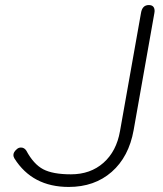

<svg xmlns="http://www.w3.org/2000/svg" viewBox="-20 -730 645 760"><path d="M37 -103Q33 -110 33 -116Q33 -128 46 -139Q53 -146 63 -146Q76 -146 84 -134Q113 -80 151 -60Q189 -40 261 -40Q338 -40 389.5 -85.5Q441 -131 455 -211L538 -678Q543 -710 569 -710Q592 -710 592 -686L591 -678L509 -215Q490 -109 422 -49.5Q354 10 252 10Q108 10 37 -103Z"/></svg>

Font: Kodchasan ExtraLight
Style: Italic
Weight: 275
Italic angle: -10°
Version: Version 1.000; ttfautohint (v1.6)